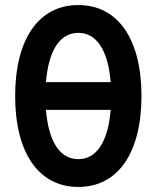

<svg xmlns="http://www.w3.org/2000/svg" viewBox="-20 -730 620 760"><path d="M290 10C447 10 540 -125 540 -350C540 -575 447 -710 290 -710C133 -710 40 -575 40 -350C40 -125 133 10 290 10ZM290 -100C217 -100 172 -170 162 -295H418C408 -170 363 -100 290 -100ZM290 -600C363 -600 408 -530 418 -405H162C172 -530 217 -600 290 -600Z"/></svg>

Font: CommitMono-dimboump
Style: Bold
Weight: 700
Monospace: yes
Designer: Eigil Nikolajsen
Foundry: Eigil Nikolajsen
Version: Version 1.143